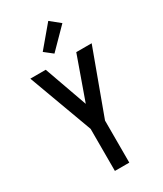

<svg xmlns="http://www.w3.org/2000/svg" viewBox="-239 -1069 979 1155"><g transform="rotate(-30 250.0 -491.0)"><path d="M200 0V-292L37 -735H144L250 -437L356 -735H463L300 -292V0ZM238 -793 182 -837 304 -982 371 -928Z"/></g></svg>

Font: Iosevka SS18 Semibold
Style: Regular
Weight: 600
Monospace: yes
Designer: Belleve Invis
Foundry: Belleve Invis
Version: Version 25.1.1; ttfautohint (v1.8.4)